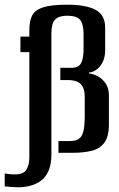

<svg xmlns="http://www.w3.org/2000/svg" viewBox="-61 -651 509 818"><path d="M15 147Q4 147 -14.5 145.5Q-33 144 -41 143V88Q-37 89 -34 89Q-31 89 -27 90Q-22 91 -14.5 91.5Q-7 92 3 92Q40 92 52 71Q64 50 64 21V-429H26V-495H64V-522Q64 -560 75.5 -584Q87 -608 122 -619.5Q157 -631 225 -631Q304 -631 345.5 -609.5Q387 -588 387 -533V-438Q387 -396 366 -370Q345 -344 318 -342V-338Q338 -336 357.5 -325Q377 -314 390 -294Q403 -274 403 -244V-121Q403 -69 383.5 -43Q364 -17 329.5 -8.5Q295 0 248 0H188V-50H236Q259 -50 273 -58Q287 -66 293.5 -89Q300 -112 300 -158V-239Q300 -264 292 -280Q284 -296 268 -303Q252 -310 226 -310H196V-362H242Q275 -362 285 -383Q295 -404 295 -440V-506Q295 -547 281 -565.5Q267 -584 226 -584Q196 -584 181.5 -574Q167 -564 162.5 -547.5Q158 -531 158 -512V6Q158 48 146 76Q134 104 113.5 119Q93 134 67.5 140.5Q42 147 15 147Z"/></svg>

Font: Alumni Sans SemiBold
Style: Regular
Weight: 600
Designer: Robert E. Leuschke
Foundry: Robert E. Leuschke
Version: Version 1.018